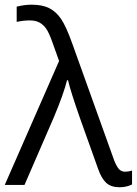

<svg xmlns="http://www.w3.org/2000/svg" viewBox="-27 -786 581 816"><path d="M-6.8 0 224.1 -526.9 195.8 -606Q181.2 -647.5 168.9 -664.6Q156.7 -681.6 140.4 -690.4Q124 -699.2 100.1 -699.2Q71.8 -699.2 43.9 -692.9V-757.8Q77.1 -766.1 107.9 -766.1Q152.3 -766.1 181.9 -751.5Q211.4 -736.8 232.9 -705.1Q254.4 -673.3 280.8 -599.1L458 -105Q467.3 -81.1 477.5 -68.6Q487.8 -56.2 504.9 -56.2Q518.1 -56.2 534.2 -61V-2Q510.7 9.8 481 9.8Q444.8 9.8 424.6 -8.8Q404.3 -27.3 390.1 -67.9L314 -280.8Q272.9 -397.9 262.2 -444.8H257.8Q244.1 -388.2 201.2 -286.1L77.1 0Z"/></svg>

Font: Open Sans ACDW
Style: acdw
Weight: 400
Foundry: Ascender Corporation
Version: Version 1.10